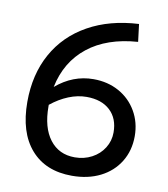

<svg xmlns="http://www.w3.org/2000/svg" viewBox="-81 -777 747 854"><g transform="rotate(10 292.5 -349.5)"><path d="M545.9 -212.9Q545.9 -147.9 514.9 -97.4Q483.9 -46.9 428.5 -19Q373 8.8 300.8 8.8Q181.6 8.8 115.2 -67.1Q48.8 -143.1 48.8 -280.8Q48.8 -404.8 100.8 -498.8Q152.8 -592.8 250 -647Q347.2 -701.2 478 -708L487.8 -628.9Q348.6 -619.1 262.7 -551Q176.8 -482.9 152.8 -366.2Q229 -431.2 321.8 -431.2Q386.2 -431.2 437 -403.1Q487.8 -375 516.8 -325Q545.9 -274.9 545.9 -212.9ZM450.2 -212.9Q450.2 -275.9 411.6 -312Q373 -348.1 305.2 -348.1Q265.1 -348.1 224.1 -331.5Q183.1 -314.9 145 -284.2V-276.9Q145 -181.6 186 -127.9Q227.1 -74.2 298.8 -74.2Q340.8 -74.2 375.5 -92.5Q410.2 -110.8 430.2 -142.8Q450.2 -174.8 450.2 -212.9Z"/></g></svg>

Font: Sarala
Style: Regular
Weight: 400
Designer: Andres Torresi
Foundry: Huerta Tipografica
Version: Version 1.004;PS 001.003;hotconv 1.0.70;makeotf.lib2.5.58329